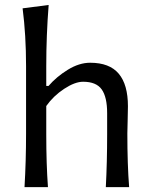

<svg xmlns="http://www.w3.org/2000/svg" viewBox="-20 -764 616 784"><path d="M175.8 0H80.1Q86.4 -106.4 86.4 -219.2V-493.7Q86.4 -621.1 72.3 -730L178.7 -743.7Q168.9 -619.1 168.9 -493.7V-413.1H178.2Q210 -450.2 256.6 -479Q303.2 -507.8 348.1 -507.8Q427.2 -507.8 464.8 -463.1Q502.4 -418.5 502.4 -330.1Q502.4 -306.6 501.2 -269.3Q500 -231.9 500 -219.2Q500 -92.3 507.3 0H412.1Q417.5 -101.6 417.5 -215.3V-301.8Q417.5 -367.7 395.3 -398.9Q373 -430.2 319.3 -430.2Q286.1 -430.2 242.2 -401.4Q198.2 -372.6 168.9 -331.1V-215.3Q168.9 -93.8 175.8 0Z"/></svg>

Font: Commissioner Flair
Style: Regular
Weight: 400
Designer: Kostas Bartsokas
Foundry: Kostas Bartsokas
Version: Version 1.000